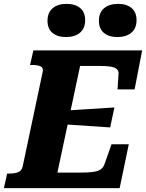

<svg xmlns="http://www.w3.org/2000/svg" viewBox="-52 -970 753 990"><path d="M612 -226 565 0H-32L-15 -75H-4Q22 -75 41 -82Q60 -89 65 -112L168 -599Q173 -621 157 -628Q141 -635 114 -635H103L120 -710H681L642 -509H554L559 -586Q561 -604 550.5 -613.5Q540 -623 518.5 -626.5Q497 -630 464 -630H361L244 -80H362Q402 -80 427.5 -83.5Q453 -87 467 -96.5Q481 -106 487 -124L523 -226ZM290 -400Q331 -403 372.5 -405.5Q414 -408 455.5 -410.5Q497 -413 538 -416L516 -313Q476 -316 436 -318.5Q396 -321 355.5 -324Q315 -327 274 -329ZM288 -779Q244 -779 218.5 -800.5Q193 -822 193 -863Q193 -905 219.5 -927.5Q246 -950 291 -950Q336 -950 361.5 -928.5Q387 -907 387 -866Q387 -824 360.5 -801.5Q334 -779 288 -779ZM553 -779Q509 -779 483.5 -800.5Q458 -822 458 -863Q458 -905 484.5 -927.5Q511 -950 557 -950Q601 -950 626.5 -928.5Q652 -907 652 -866Q652 -824 625.5 -801.5Q599 -779 553 -779Z"/></svg>

Font: Roboto Serif
Style: Bold Italic
Weight: 700
Italic angle: -10°
Designer: Greg Gazdowicz
Foundry: Commercial Type
Version: Version 1.008